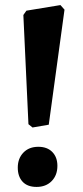

<svg xmlns="http://www.w3.org/2000/svg" viewBox="-20 -725 325 756"><path d="M218 -705 234 -687 172 -234 108 -223 92 -236 72 -666 84 -683ZM50 -65Q50 -101 72 -124Q94 -147 131 -147Q166 -147 186 -126.5Q206 -106 206 -72Q206 -35 183.5 -12Q161 11 124 11Q88 11 69 -9.5Q50 -30 50 -65Z"/></svg>

Font: Sahitya
Style: Bold
Weight: 700
Designer: Juan Pablo del Peral
Foundry: Juan Pablo del Peral (http://www.huertatipografica.com)
Version: Version 1.001;PS 001.000;hotconv 1.0.70;makeotf.lib2.5.58329